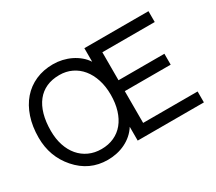

<svg xmlns="http://www.w3.org/2000/svg" viewBox="-133 -1002 1452 1288"><g transform="rotate(-30 593.0 -358.0)"><path d="M614.7 0V-106.9Q596.2 -77.6 570.8 -55.4Q545.4 -33.2 514.6 -18.1Q483.9 -2.9 449.2 4.6Q414.6 12.2 377.4 12.2Q236.3 12.2 141.1 -96.7Q48.8 -202.1 48.8 -348.6Q48.8 -435.1 72.3 -505.1Q95.7 -575.2 138.7 -624.8Q181.6 -674.3 242.4 -701.2Q303.2 -728 377.9 -728Q413.6 -728 448.5 -720Q483.4 -711.9 514.4 -696.8Q545.4 -681.6 571.3 -659.9Q597.2 -638.2 614.7 -610.8V-715.8H1111.3V-631.8H705.6V-415H1061V-330.6H705.6V-84.5H1127.4V0ZM142.6 -347.2Q142.6 -285.2 159.4 -234.4Q176.3 -183.6 207 -147.5Q237.8 -111.3 281 -91.6Q324.2 -71.8 377 -71.8Q431.6 -71.8 475.3 -91.8Q519 -111.8 549.3 -148.9Q579.6 -186 595.9 -239Q612.3 -292 612.3 -357.4Q612.3 -421.9 595.2 -474.6Q578.1 -527.3 547.1 -565.2Q516.1 -603 473.1 -623.5Q430.2 -644 378.4 -644Q321.8 -644 277.8 -624.3Q233.9 -604.5 203.9 -566.4Q173.8 -528.3 158.2 -473.1Q142.6 -418 142.6 -347.2Z"/></g></svg>

Font: Arian AMU
Style: Regular
Weight: 400
Designer: Ruben Hakobyan (Tarumian)
Foundry: Ruben Hakobyan (Tarumian)
Version: Version 4.003